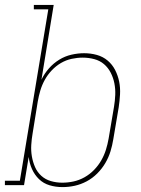

<svg xmlns="http://www.w3.org/2000/svg" viewBox="-57 -755 577 783"><path d="M198 8Q170 8 145 0.5Q120 -7 102 -24.5Q84 -42 73.5 -65.5Q63 -89 60 -115L41 0H-37V-18H24L140 -717H81V-735H162L112 -430Q124 -455 142.5 -476Q161 -497 184.5 -511.5Q208 -526 234.5 -532Q261 -538 286 -538Q313 -538 338 -531Q363 -524 382 -508Q401 -492 412.5 -469.5Q424 -447 429 -422Q434 -397 432.5 -370Q431 -343 427 -317L405 -187Q401 -162 393.5 -137.5Q386 -113 372.5 -90Q359 -67 339.5 -47.5Q320 -28 296.5 -15.5Q273 -3 248 2.5Q223 8 198 8ZM197 -10Q220 -10 243 -15Q266 -20 287.5 -32Q309 -44 326.5 -62Q344 -80 356 -101Q368 -122 375 -144.5Q382 -167 386 -190L408 -320Q412 -344 413 -368Q414 -392 409.5 -415Q405 -438 394.5 -458.5Q384 -479 367 -493.5Q350 -508 327 -514Q304 -520 280 -520Q258 -520 235 -515Q212 -510 191.5 -498Q171 -486 154 -468Q137 -450 125.5 -429Q114 -408 107.5 -386Q101 -364 97 -341L76 -211Q72 -188 70.5 -164Q69 -140 73 -117Q77 -94 86 -73.5Q95 -53 111.5 -38Q128 -23 150.5 -16.5Q173 -10 197 -10Z"/></svg>

Font: Iosevka Slab Thin
Style: Italic
Weight: 100
Italic angle: -9°
Monospace: yes
Designer: Belleve Invis
Foundry: Belleve Invis
Version: Version 11.1.1; ttfautohint (v1.8.3)